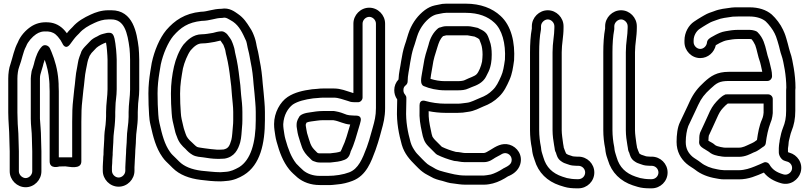

<svg xmlns="http://www.w3.org/2000/svg" viewBox="-20 -796 4418 1048"><path d="M301 62.7V-298C301 -308 300.5 -320 300 -327.9V-338C300 -343.4 299 -348.6 299 -354C299 -354.6 299 -355.4 298.9 -355.8C294.7 -415.8 279.7 -467.7 261.3 -512.1C258.1 -520.7 256.1 -525.2 252.8 -531.4C246 -547.4 223.1 -556.5 209.3 -542.7C187.3 -520.6 176.4 -488 168.8 -461.5L164.9 -445.6L159 -425.9C157.6 -420.8 152.4 -413 151 -395.7C150.1 -389.7 148 -377.8 148 -367V-147C148 -112.5 154 -77 154 -43C154 -18.5 156 10.2 156 30V139C156 158.4 138.5 176 120 176C101.1 176 83 157.9 83 139V30C83 8.9 81 -21.3 81 -40C81 -78.4 76 -110.8 76 -144C76 -157.3 75 -170.1 75 -182V-367C75 -389.9 78.7 -415.5 84.3 -430C100.3 -471.5 105.6 -512.6 121.9 -541.9C122.5 -543 123.2 -544.5 123.5 -545.5C131.4 -567.2 156.2 -595.4 176.7 -609.1C194.8 -620.8 210.4 -626.5 242.2 -624.1C263.6 -622.5 280.5 -614 295.9 -595.8C308.6 -580.8 313.6 -572.8 320.6 -558.8C320.6 -558.8 336.4 -519.5 363 -555C375 -571 387.3 -588.9 398.7 -600.3L411.7 -613.3C412.1 -613.8 412.8 -614.5 413.1 -614.9C433.1 -638.4 461.9 -655.6 496.5 -671.3C518.8 -681.7 544 -690 571 -690H588C658.2 -690 675.9 -619.6 687.1 -530.6L689.1 -502.4C689.7 -491.9 690 -480.8 690 -470V-307C690 -268.7 682 -227.5 682 -184V-158C682 -118.9 672 -79.8 672 -34C672 -14 668 14.1 668 40C668 50.3 666 60.1 666 76C666 87.6 664 101.8 664 117V136C664 155.5 646.7 173 627.5 173C608.3 173 591 155.6 591 136V114.3C592.2 101.7 593 87.7 593 76C593 65.1 595 57.6 595 49V40C595 21.3 599 -14.7 599 -36C599 -59.5 604.2 -87.5 605.9 -110.1L607.9 -136C608.6 -144.5 609 -153 609 -161V-184C609 -191.6 610 -201.2 610 -211C610 -243.7 617 -269.4 617 -309V-470C617 -478.6 616.6 -487.6 615.9 -495.9L613.9 -523.8C612.5 -543.2 607.2 -577.5 605.3 -584.7C600.8 -602.6 595.2 -617 577 -617H571C566.4 -617 561 -615.9 557.6 -614.9L543.9 -611.5C524.2 -607 515.8 -599.5 509.8 -596.8C495.7 -590.5 479.4 -581 468.7 -567.8C459.5 -556.6 425.8 -528.8 421.5 -506.7L413.6 -485.8C405.2 -463.4 404.9 -444.6 400.7 -426.7C391.9 -388.8 390.8 -344.3 385.3 -308.8C385.2 -308.2 385.1 -307.3 385.1 -306.9C382.5 -271.8 376.4 -237 375 -194.8C374.3 -173.9 374 -152.6 374 -131V62.7C357.8 62.7 316.9 62.7 301 62.7ZM251 -298V85C251 129.3 304 112.7 304 112.7C312.2 112.7 326.7 111.7 336.2 112C353.9 112.6 424 132.2 424 85V-131C424 -152.1 424.3 -172.8 425 -193.2C426.2 -230.8 432 -264.2 434.9 -302.2C440.6 -339.9 442.5 -385.6 449.3 -415.3C454.6 -437.5 455.5 -451.8 460.7 -469L469 -491C472.4 -495.8 475.7 -500.8 479.5 -506.7C485.1 -513.8 495.4 -522.3 506.5 -535.1C515.9 -544.2 546.4 -560.6 558.6 -563.6C561.1 -550.9 563 -535.4 564.1 -520.2L566.1 -492.1C566.7 -484.4 567 -477.4 567 -470V-309C567 -272 559 -229.5 559 -184V-161C559 -154.4 558.7 -147.6 558.1 -140L556.2 -115C552.3 -91.7 549 -62.3 549 -36C549 -19.6 545 16.4 545 40V47C543.9 54 543 66 543 76C543 81.4 542 86.6 542 92C542 100.8 541 106.5 541 113V136C541 183 579.8 223 627.5 223C675.2 223 714 183 714 136V117C714 106.8 716 92.2 716 76C716 65.8 718 55.9 718 40C718 19.2 722 -8.6 722 -34C722 -71.6 732 -111 732 -158V-184C732 -191 733 -199.5 733 -208C733 -240.1 740 -266.7 740 -307V-470C740 -481.9 739.7 -493.5 738.9 -505.6L736.9 -534.7C736.9 -535 736.9 -535.7 736.8 -536.1C726.7 -617.3 707 -740 588 -740H571C533.9 -740 501.1 -728.7 475.5 -716.7C439.3 -700.2 403.1 -680.1 375.6 -648L363.3 -635.7C356.4 -628.8 351.7 -623.1 345 -614.6C341.7 -618.8 338.2 -623.3 334.1 -628.2C310.9 -655.4 280.4 -671.5 245.9 -673.9C205.1 -677.1 175.2 -667.7 149.3 -650.9C120.4 -631.7 91.1 -600.3 77.2 -564.4C57 -526.9 49.7 -484.3 37.5 -447.4C28.9 -424.6 25 -394.6 25 -367V-182C25 -134.5 31 -83.8 31 -40C31 -18.6 33 11.7 33 30V139C33 186.2 72.8 226 120 226C167.6 226 206 185.6 206 139V30C206 7.5 204 -21.1 204 -43C204 -80 199.9 -115.5 198 -147.7V-367C198 -386.4 201.4 -391.5 207 -412.1L212.9 -431.8C213 -432.1 213.2 -432.6 213.3 -432.9L217.2 -448.5C218.9 -454.7 221.4 -462.5 224.1 -469.8C236.2 -436.1 245.8 -397.1 249 -353.1C249 -349.1 249.3 -343.3 250 -336.5V-327C250 -317.6 251 -308.1 251 -298Z M1080.3 -682C1128 -682.7 1156.3 -698 1189 -698H1191C1192.9 -698 1195.4 -698.3 1196.8 -698.7C1213.8 -702.8 1225.3 -693.2 1251.7 -677.8C1287 -653 1303.4 -617 1323.8 -571.7C1328.8 -556.5 1329.7 -541 1335.9 -518.4C1341.3 -498.9 1343.6 -479.6 1348.5 -455C1356.8 -415.7 1360.8 -381.1 1364.1 -336.8L1369.1 -286.8C1371.7 -254.7 1376 -216.8 1376 -185V-140C1376 -16.4 1348.7 77 1285.4 116.4C1260.8 129.8 1240 140.4 1210.3 142.1C1201.7 142.7 1191.3 143.5 1183.2 144C1147.4 143.9 1116.6 139 1080.5 136.1C1025.2 129.1 984.9 112.6 957.7 85.3L940.7 68.3C926.1 53.7 916.5 46.2 907.6 32.8C878.7 -7.6 864.8 -59.7 850.3 -124.7C843.3 -152.8 843.6 -186.8 841 -226.3C840.3 -246.9 840 -265.6 840 -286C840 -327 844.2 -361.5 849.7 -397L857.6 -444.3C870.1 -502.3 897.4 -565.2 926 -599.8C966 -645.7 1005.9 -674 1080.3 -682ZM1079 -732C1078.4 -732 1077.3 -732 1076.5 -731.9C987.7 -723 932.8 -683.9 887.9 -632.2C850.5 -587.2 822.3 -518.4 808.6 -454.2C808.5 -454 808.4 -453.5 808.3 -453.1L800.3 -405C794.6 -367.9 790 -330.6 790 -286C790 -264.8 790.3 -245 791 -223.7C793.7 -185.2 792.3 -151.4 801.7 -113.2C815.9 -49.4 830.5 10.5 866.4 61.1C879.3 80.2 893.6 92 905.3 103.7L922.3 120.7C960.5 158.8 1013.7 178.2 1074.9 185.8C1109.8 190.2 1143 194 1184 194C1194.3 194 1205.1 192.6 1213.7 191.9C1254 189.7 1287.3 173.9 1311.1 159.3C1401.1 103.9 1426 -13.5 1426 -140V-185C1426 -221.3 1421.5 -259.3 1418.9 -291.2L1413.9 -341.2C1410.6 -384.9 1406.1 -423.9 1397.5 -465C1393.2 -486.6 1390.7 -507.9 1384.1 -531.6C1379.5 -548.4 1378.5 -566.9 1370.6 -589.3C1364.1 -607.7 1357.3 -626.2 1342.8 -646.9C1327.4 -671.5 1310 -698.6 1279.1 -719.7C1262.3 -731.1 1232.6 -756.2 1188.2 -748C1143 -747.7 1110.1 -732 1079 -732ZM1202 70C1203.3 70 1205.1 69.8 1206.1 69.7C1260 60.7 1279.9 19.9 1291.1 -19.3C1298.3 -46.4 1298.7 -77.4 1300.9 -100.4C1302.3 -112.9 1303 -126.6 1303 -140V-185C1303 -216.7 1299.3 -252.3 1295.9 -279.5L1291.9 -330C1291.9 -330.3 1291.8 -330.8 1291.8 -331.1L1286.8 -370.9C1282 -414.4 1275.5 -458.9 1265.1 -500.6C1261.5 -512.9 1261.7 -527.7 1254.3 -547.2C1251.2 -555.8 1248.6 -564.8 1243.4 -575.2C1237.8 -586.2 1230.5 -594.7 1221.3 -607.5C1216.9 -613.7 1205.5 -620.4 1204.9 -620.8C1200.8 -623.5 1195 -625 1191 -625L1189 -625C1171.4 -625 1153.6 -619.4 1142.8 -616.5C1120.9 -613 1101.3 -609 1083 -609C1031.9 -609 1000.9 -574.3 982.4 -553.7C981.9 -553.2 981.3 -552.4 981 -552C957.9 -521.2 938.8 -473.7 929.6 -432.4C919.6 -387.5 913 -341.2 913 -285C913 -249.2 914.3 -209 917.1 -177.3C919 -144.2 925 -125.3 930.6 -100.7C935 -79.8 938.4 -66.5 945.5 -50.3C956.1 -17.5 974.8 1 992.3 16.7C1004.1 29.8 1015 40.2 1031.6 49.7C1049.8 60.1 1075.9 61.4 1088.4 62.8C1112.8 67.1 1142.6 71 1164 71H1180C1187.8 71 1195.7 70 1202 70ZM1183.4 -574.6C1187.9 -568 1192.4 -560.8 1199.5 -551C1201.5 -546.7 1204.1 -538.7 1207.6 -529.1C1211.1 -520.5 1210.8 -508.8 1216.9 -487.4C1225.8 -451.4 1232.5 -407.4 1237.2 -365.1L1242.1 -325.5L1246.1 -275C1248.3 -246.8 1253 -213.9 1253 -185V-140C1253 -128.1 1252.4 -117.1 1251.1 -105.6C1248.7 -80 1247.4 -49.6 1242.9 -32.7C1233.1 1.7 1225.6 14.8 1199.7 20C1193.6 20.1 1186.5 20.4 1179 21H1165.2C1144.2 18.9 1115.3 16.8 1096.5 13.4C1081.6 10.7 1063.6 9.4 1055.7 5.9C1045.7 0 1037.6 -9.9 1026.6 -19.7C1009.7 -34.7 998.8 -46.6 992.9 -66.2C987.8 -83.5 984.6 -86.8 979.4 -111.3C973.1 -139 968.4 -153.6 966.9 -180.8C964.2 -212.2 963 -249.9 963 -285C963 -336.3 970.4 -375.4 978.5 -422.1C986 -455.3 1003.8 -498.5 1020.4 -521.1C1038.9 -541.6 1057 -559 1083 -559C1108.7 -559 1132.7 -564.3 1151.8 -567.3C1162.6 -568.9 1173.2 -573.2 1183.4 -574.6Z M1899 -166C1891.4 -166 1881.9 -167.4 1873 -169.7C1854.6 -177.1 1833 -185 1814.5 -188C1812.9 -188.4 1804 -190 1803 -190H1742C1717.3 -190 1692.5 -186.1 1672.6 -182.8C1649.6 -180 1617.1 -173.4 1610.3 -152.9C1609.9 -151.7 1599 -137.5 1599 -116V-107C1599 -105.2 1599.3 -102.9 1599.6 -101.6C1602.4 -88.9 1602.2 -77.7 1607.9 -56.2C1612.3 -41.8 1615.2 -32 1618.2 -22.4L1627.3 4.9C1635.6 30 1652.5 50.5 1668.8 65.2L1681.3 77.7C1684.9 81.2 1689.8 83.6 1694.1 84.5C1701.7 87.5 1711.5 91 1725 91H1783C1783.9 91 1785.1 90.9 1785.8 90.8C1809.9 88.2 1836.4 86.3 1859.9 76.5C1888.9 66.8 1893 33.5 1894.1 30.8C1914.9 -11.6 1925 -54.8 1937.9 -96.7L1943.9 -116.8C1944.1 -117.2 1944.2 -117.7 1944.3 -117.9L1948.3 -133.9C1949.1 -137.4 1956.7 -165 1924 -165H1916C1911 -165 1904.7 -166 1899 -166ZM1781.6 41H1725C1718 41 1720.9 41.3 1712.3 38L1703.7 29.3C1690.6 16.2 1682.4 7.8 1674.5 -11.6L1665.8 -37.6C1663.3 -45.9 1660.4 -55.3 1656 -69.8C1652.6 -83.2 1652.7 -91.3 1649 -109.6V-116C1649 -117.1 1649.3 -118.6 1653.4 -126.9C1661.2 -130 1668.9 -132.1 1678.8 -133.2C1700.4 -135.6 1721.5 -140 1742 -140H1799C1800.1 -139.7 1801.3 -139.4 1802.5 -139.3C1830.6 -135.2 1857.6 -118.3 1891.6 -116.2C1878 -71.1 1866.5 -25.9 1848.6 9.8C1846.4 14.3 1845 20.8 1839 30.9C1824.8 36.4 1807.4 38.2 1781.6 41ZM1995.5 -704C2014.7 -704 2032 -686.6 2032 -667V-206C2032 -163.3 2024.5 -134.6 2014 -97.9C2008 -77 2001.8 -54.7 1995.1 -31.4L1982.4 6.7C1958 71.9 1935.9 125.7 1886 144.7C1853.9 157 1810.4 164 1769 164H1725C1686.5 164 1656.2 151.2 1636.3 135C1623 123 1607.6 108.3 1597 96.8C1570 62.6 1552.8 18.1 1538.1 -35.7C1532.1 -56.9 1531.4 -70.5 1527.7 -92.9C1526.5 -101.3 1526 -110.2 1526 -118.3C1528.9 -168.3 1551.3 -204.9 1578.4 -225.6C1605.3 -243.3 1644.1 -253 1689.6 -259.1L1714.9 -261.1C1724.3 -261.8 1733.6 -263 1743 -263H1803C1826.9 -263 1852.8 -252.6 1878.6 -245.1L1893.1 -240.3C1895.6 -239.4 1898.8 -239 1901 -239C1905.6 -238.4 1911.2 -238 1916 -238H1934C1949.1 -238 1959 -252.3 1959 -263V-667C1959 -686.5 1976.3 -704 1995.5 -704ZM1995.5 -754C1947.8 -754 1909 -714 1909 -667V-288.4C1908.9 -288.4 1906.4 -288.8 1905.4 -288.9L1893.4 -292.9C1870.2 -299.5 1840.3 -313 1803 -313H1743C1732 -313 1722 -312.4 1710.4 -310.9L1685.1 -308.9C1684.8 -308.9 1684.1 -308.8 1683.7 -308.8C1634 -302.2 1588 -292 1550.1 -266.8C1509.4 -239.7 1476 -181 1476 -119C1476 -107.1 1476.7 -96.5 1478.3 -85.2C1481.7 -64.9 1482.6 -48.3 1489.9 -22.3C1505.2 33.8 1524.3 86 1558.5 128.6C1571.5 144.9 1588.7 159.4 1603.7 172.9C1634.2 198.1 1675.5 214 1725 214H1768.2C1788.3 215.1 1804.4 212.2 1819 210.9C1849.4 208.7 1879.2 200.9 1903.9 191.3C1980.3 162.3 2006.4 85.2 2029.6 23.3L2042.9 -16.6C2049.6 -40.1 2056.4 -59.9 2062.2 -84.7C2072.5 -120.6 2082 -157.2 2082 -206V-667C2082 -714 2043.2 -754 1995.5 -754Z M2465 83C2476.4 83 2494 89 2516 89H2622C2651.5 89 2672.6 71 2682.1 65.3C2692.2 58.8 2705 54 2719.8 44.5C2751.8 28.1 2780.1 58.4 2771.6 86.8C2767.2 101.5 2756.3 108.8 2734 120.1C2729.3 121.9 2725.1 124.8 2722.4 126.7C2705.7 137.7 2678.3 151.4 2659.1 156.5C2643.5 158.9 2630.9 162 2622 162H2519C2477.4 162 2444 152.2 2405.8 142.7C2387.5 138.5 2370 132.4 2358.5 126.3C2328.5 107.9 2319.7 107.4 2299.7 87.3L2283.2 70.8C2269.9 56 2256.4 44.2 2249.4 34.5C2236.7 16.5 2227.7 2.8 2221 -19.8C2206.2 -73.4 2194.2 -131 2197 -198.5C2197 -215 2197.3 -229.4 2198 -248.5V-262C2198 -268.1 2195.6 -274.2 2191.7 -278.6C2184.8 -286.3 2182 -293.8 2182 -304C2182 -316.2 2185.6 -323.6 2195.4 -331.3C2201.7 -336.2 2205 -344.8 2205 -351C2205 -385.4 2213.8 -416.3 2218.7 -453.3C2223.9 -484.4 2229.3 -511.6 2236.6 -533.7C2246.7 -561 2254.2 -592.7 2262.2 -612.6C2277 -648.9 2300.8 -679.8 2328.9 -700.9C2340.9 -709.7 2353.2 -715.2 2363.2 -717.5L2382.9 -721.5C2394.1 -723.7 2404.7 -726 2415 -726H2522C2592.9 -726 2643.3 -705.2 2678.1 -672.6C2719.6 -635.3 2741.5 -560.3 2736.1 -470.5C2730.7 -432.9 2726.4 -404.8 2715.2 -380.2C2700.9 -348 2689.2 -323.1 2668.6 -304C2649 -284.4 2629.4 -272.4 2600 -261.3C2572.1 -250.2 2550.5 -237.1 2526.7 -234.9C2511.3 -233.5 2496.1 -230 2478 -230H2412C2372.9 -230 2333.6 -236 2301.9 -245C2299.3 -245.8 2270 -255.2 2270 -221V-197.6C2267.7 -149.6 2274.5 -114.1 2282.5 -77C2289.3 -41.4 2295.9 -19.8 2318.3 2.7L2359.3 43.7C2361.2 45.5 2363.8 47.4 2365.8 48.4C2393.3 62.1 2425.4 73.9 2458.9 82.3C2460.9 82.7 2463.4 83 2465 83ZM2468.3 33.1C2442.3 26.3 2414.3 16.3 2391.8 5.4L2353.7 -32.7C2348.8 -37.6 2347.1 -40.5 2340.6 -49.7C2337.6 -56.8 2334.9 -68.9 2331.5 -87C2323.7 -122.9 2318.6 -149.4 2319.7 -189.3C2347 -183.8 2380.2 -180 2412 -180H2478C2497.8 -180 2514.3 -181.7 2532.6 -185.2C2569.5 -189.3 2597.8 -206.6 2618 -214.7C2651.1 -227.1 2678.4 -243.3 2703.4 -268C2731.7 -294.8 2746.8 -328.3 2760.8 -359.7C2775.8 -392.8 2780.4 -427.1 2785.7 -464.5C2785.8 -464.9 2785.9 -465.8 2786 -466.4C2792.1 -565.5 2770.8 -655.8 2711.9 -709.4C2667 -751.1 2602.9 -776 2522 -776H2415C2400.8 -776 2387.5 -774.3 2372.4 -770.4L2352.8 -766.4C2333.4 -762.1 2316.5 -753.7 2299.1 -741.1C2262.6 -713.7 2234.1 -676 2215.8 -631.4C2205.4 -605.3 2198.1 -573.3 2189.4 -550.3C2179.8 -521.4 2174.7 -493 2169.3 -460.7C2165.2 -429.7 2156.9 -401.2 2155.2 -362.3C2140.4 -346.8 2132 -326.2 2132 -304C2132 -285.7 2136.8 -269.4 2148 -253.3V-249.5C2147.4 -232.4 2147 -215.6 2147 -199.5C2144.1 -126.8 2157.4 -62.3 2173 -6.2C2187.7 44.4 2218 76.4 2247.3 105.7L2264.3 122.7C2272.2 130.6 2279.7 137.1 2287.9 143C2302.8 154.8 2322.3 162.6 2332.7 169.2C2350.5 180.3 2373.8 186.6 2394.2 191.3C2411.2 195.6 2428.3 203.8 2457.8 205.9C2474.9 207.9 2494.9 212 2519 212H2622C2641.6 212 2658.9 208 2670.1 205.3C2700.4 197.7 2730.9 181 2752.9 166.4C2776.6 157.3 2808.5 137.7 2819.4 101.2C2834.7 50.3 2802.7 6.2 2761.2 -6.1C2719.7 -18.3 2686.2 3.8 2655.7 22.8C2642.5 30.9 2628.8 39 2622 39H2516C2506 39 2490.6 33.9 2468.3 33.1ZM2415 -653C2400.2 -653 2389.4 -648.1 2384.8 -646.9C2379.4 -646.4 2374.6 -644.2 2371 -641.2C2344.2 -618.9 2327 -586.2 2318.8 -550.4C2307.9 -514.8 2297.4 -485.8 2291.3 -441.8L2283.3 -396.1C2279.6 -372.2 2270.6 -335.7 2293.2 -326C2324.2 -312.7 2365.8 -303 2409 -303H2478C2497.9 -303 2519.1 -304.1 2538.2 -313.6C2557.9 -323.5 2590.9 -329.5 2616.7 -355.3C2630.7 -369.3 2635.9 -384.2 2640.9 -393.5C2650.2 -410.4 2655.5 -425.9 2658.5 -441.1L2660.5 -451.1C2663 -463.5 2664 -481.1 2664 -498C2664 -524.2 2661.5 -551.1 2652.1 -574.6C2650 -579.5 2646.2 -594.9 2638.4 -607.9C2632.3 -618.1 2620.8 -627.1 2610.2 -632.4L2595.2 -639.8C2590.8 -643 2586.9 -644.3 2583.1 -644.8C2574 -645.9 2551.7 -653 2535 -653ZM2415 -603H2532.8C2549.8 -600 2551.3 -600 2570.7 -596.2L2587.1 -588C2589.3 -586.7 2589.8 -586.6 2595.8 -581.9C2599.5 -573.8 2601.4 -566.4 2606 -555.3C2610.7 -543.2 2614 -520.2 2614 -498C2614 -486.2 2612.6 -472.9 2611.2 -459.7C2606.2 -434.5 2593.2 -402.5 2581.3 -390.7C2569.2 -378.6 2544.8 -372.9 2515.8 -358.4C2509.9 -355.4 2495.2 -353 2478 -353H2409C2380.9 -353 2354.1 -357.8 2329.7 -365.7C2330.6 -373.2 2331.7 -381.6 2332.7 -387.9L2340.7 -434.2C2346.3 -475.3 2355.2 -498.3 2366.9 -536.7C2375.5 -564.8 2381.9 -582.8 2398.5 -598.8C2407.3 -601.2 2413.7 -603 2415 -603Z M2933 -653C2933 -671.9 2951.1 -690 2970 -690C2988.5 -690 3006 -672.4 3006 -653V-644C3006 -603.6 2996 -563.8 2996 -511V-85C2996 -57.4 3000.3 -26.8 3004.4 -3.7L3007 11.1C3008.6 29.2 3013.1 34.4 3014.6 37.7C3018.3 49.1 3022.1 71.1 3044.4 85.1C3054.3 92.4 3064.5 96.2 3073.6 98.9L3091.6 104.9C3098.8 106.9 3107.4 107.9 3111.5 108C3117.7 108.6 3123 109 3128 109H3137C3157.5 109 3174 125.5 3174 145.5C3174 165.5 3157.5 182 3137 182H3128C3108.6 182 3089.7 179.4 3074.5 175.9L3049.6 168.2C2995.4 149.9 2961.4 117 2946 63.1C2942.5 50.8 2936.7 35.5 2934.8 23.6L2932.8 7.1C2932.7 6.3 2932.5 5.2 2932.4 4.6C2926.9 -20.4 2923 -55.7 2923 -85V-511C2923 -554.3 2925.6 -598.5 2932.5 -633.1C2932.8 -634.7 2933 -636.8 2933 -638ZM3113 58C3110.8 58 3108.9 57.8 3106.3 57.1L3088.4 51.1C3076.4 47.7 3077.2 46.1 3069.9 42C3069.9 42 3057.4 13 3057 9C3057 7.5 3056.9 6.1 3056.6 4.7L3053.7 -11.7C3050.7 -35.3 3046 -64.3 3046 -85V-511C3046 -556.6 3056 -595.6 3056 -644V-653C3056 -699.6 3017.6 -740 2970 -740C2922.8 -740 2883 -700.2 2883 -653V-640.4C2875.7 -602.2 2873 -555.2 2873 -511V-85C2873 -51.9 2876.7 -16.5 2883.3 14.2L2885.2 30.4C2888.1 48.8 2892.5 62.2 2898.2 77.9C2918.2 146.4 2967.2 193.4 3034.4 215.8L3060.6 223.9C3080.3 230 3104.1 232 3128 232H3137C3184.8 232 3224 193.5 3224 145.5C3224 97.5 3184.8 59 3137 59H3128C3125.2 59 3118.2 58 3113 58Z M3333 -653C3333 -671.9 3351.1 -690 3370 -690C3388.5 -690 3406 -672.4 3406 -653V-644C3406 -603.6 3396 -563.8 3396 -511V-85C3396 -57.4 3400.3 -26.8 3404.4 -3.7L3407 11.1C3408.6 29.2 3413.1 34.4 3414.6 37.7C3418.3 49.1 3422.1 71.1 3444.4 85.1C3454.3 92.4 3464.5 96.2 3473.6 98.9L3491.6 104.9C3498.8 106.9 3507.4 107.9 3511.5 108C3517.7 108.6 3523 109 3528 109H3537C3557.5 109 3574 125.5 3574 145.5C3574 165.5 3557.5 182 3537 182H3528C3508.6 182 3489.7 179.4 3474.5 175.9L3449.6 168.2C3395.4 149.9 3361.4 117 3346 63.1C3342.5 50.8 3336.7 35.5 3334.8 23.6L3332.8 7.1C3332.7 6.3 3332.5 5.2 3332.4 4.6C3326.9 -20.4 3323 -55.7 3323 -85V-511C3323 -554.3 3325.6 -598.5 3332.5 -633.1C3332.8 -634.7 3333 -636.8 3333 -638ZM3513 58C3510.8 58 3508.9 57.8 3506.3 57.1L3488.4 51.1C3476.4 47.7 3477.2 46.1 3469.9 42C3469.9 42 3457.4 13 3457 9C3457 7.5 3456.9 6.1 3456.6 4.7L3453.7 -11.7C3450.7 -35.3 3446 -64.3 3446 -85V-511C3446 -556.6 3456 -595.6 3456 -644V-653C3456 -699.6 3417.6 -740 3370 -740C3322.8 -740 3283 -700.2 3283 -653V-640.4C3275.7 -602.2 3273 -555.2 3273 -511V-85C3273 -51.9 3276.7 -16.5 3283.3 14.2L3285.2 30.4C3288.1 48.8 3292.5 62.2 3298.2 77.9C3318.2 146.4 3367.2 193.4 3434.4 215.8L3460.6 223.9C3480.3 230 3504.1 232 3528 232H3537C3584.8 232 3624 193.5 3624 145.5C3624 97.5 3584.8 59 3537 59H3528C3525.2 59 3518.2 58 3513 58Z M4231 12V36C4231 54.3 4246.1 77.1 4262 81.3C4269.5 84.3 4273.2 84.9 4277.2 86.1C4293.8 90.7 4308.4 109.1 4302 131C4297.4 146.8 4278 162.1 4256.9 156C4218.8 145.1 4195.8 129.8 4179.7 101.6C4174.4 92.3 4162.8 87.5 4152.1 89.7C4137.4 96.7 4112.8 107.2 4098.7 112.8C4076 121.9 4044.9 133 4013 133H3933C3923.9 132.2 3919.1 131.8 3912.3 131.2L3896.2 128.4C3858.8 122.1 3827.9 109.3 3805.6 91.5C3789.1 78.2 3769.8 68.1 3759.5 59.2C3737.6 39.8 3723 16.2 3723 -21C3723 -53.9 3728.8 -86.2 3736.9 -107.9C3752 -138.3 3764.4 -167.9 3778.5 -196.2L3790.7 -222.5C3808.4 -260.5 3825.7 -282.2 3857.9 -311.6C3891.3 -342.2 3904.9 -354 3959 -354H4169C4184.1 -354 4194 -368.3 4194 -379V-382C4194 -407.7 4187.1 -426.3 4182.4 -448.7L4177.3 -469.1C4177 -470 4176.6 -471.3 4176.3 -472C4166.5 -497.5 4161.6 -535.7 4148.2 -569.3C4141.5 -586.1 4131.3 -604.1 4114.7 -620.7C4111.4 -623.9 4107.5 -626 4103 -627.3C4103 -627.3 4090.9 -631.5 4084.9 -631.9C4078.9 -632.9 4076.5 -633 4072 -633H4007C3982.3 -633 3958.7 -628.9 3941.1 -625.7C3917.2 -622 3900.7 -613.3 3886.3 -606.1L3868.3 -596.1C3858.8 -591.2 3840.4 -581 3839.1 -565.1C3837.5 -545.5 3821.1 -529 3802 -529C3783.5 -529 3766 -546.6 3766 -566V-575C3766 -602.1 3781 -625 3796.4 -636.6C3807.3 -643.8 3825.9 -656.1 3835.2 -661.2L3849.8 -669.5C3861.7 -676.9 3873.9 -680.4 3894 -687.7C3917.1 -697.2 3946.5 -700.4 3979.5 -705.1C3992 -705.8 3999.5 -706 4009 -706H4072C4111 -706 4141.6 -694.4 4159.4 -679.3C4176.1 -663.9 4199.3 -633.3 4208.2 -613.8L4215.8 -596.6C4218.7 -588.7 4221.1 -581.3 4224 -571.8L4232 -544.1C4235.8 -530.6 4239.2 -511.2 4245.6 -494.1C4252.9 -475.2 4258.6 -441.9 4263.4 -415.7C4268.4 -385.8 4271.9 -348.6 4272 -318.7C4271.2 -312.2 4271 -309 4271 -304V-191C4271 -152.9 4265.5 -126.8 4253.8 -98.4C4245.7 -78 4241.4 -58.7 4237.7 -39.8C4236 -33.6 4235.1 -25.8 4235 -22.4C4234.1 -13.8 4232 -9.7 4232 -2C4232 2.6 4231 7.4 4231 12ZM4285 -21C4285 -22.2 4285.2 -24.3 4286 -27.1C4291.9 -47.8 4293.5 -63 4300.2 -79.6C4313.9 -113 4321 -147.9 4321 -191V-304C4321 -307.5 4322 -312.7 4322 -317C4322 -352.6 4318.3 -390.3 4312.6 -424.3C4307.8 -450.7 4302.7 -485 4292.4 -511.9C4288.6 -521.9 4284.8 -541.2 4280 -557.9L4272 -586.2C4268.1 -598.5 4265.7 -607.6 4261.8 -616.2L4253.8 -634.2C4240.4 -663.7 4215.3 -696 4192.6 -716.7C4162.5 -742.7 4120.1 -756 4072 -756H4009C3998.1 -756 3985.2 -756.4 3973.5 -754.7C3940.1 -750 3908.8 -747.6 3876 -734.3C3860.2 -728.6 3843.6 -724.2 3824.2 -712.5L3810.8 -704.8C3798.5 -698.1 3778.7 -684.8 3768.1 -677.8C3739.4 -658.6 3716 -619.4 3716 -575V-566C3716 -519.4 3754.4 -479 3802 -479C3845.7 -479 3878.5 -510.9 3887.2 -549.3C3888.8 -550.4 3890.1 -551.1 3891.7 -551.9L3909.7 -561.9C3920.7 -567.4 3937.1 -574.6 3949 -576.3C3968.6 -579.9 3987 -583 4007 -583H4072C4075.9 -583 4079.8 -582.5 4083.1 -581.3C4090 -573.3 4094.5 -565 4102.2 -549.8C4111.6 -525.4 4116.4 -489.5 4129.1 -455.5L4133.6 -437.3C4136.3 -425.2 4138.7 -414.8 4140.7 -404H3959C3892.7 -404 3859.6 -381 3824.1 -348.4C3789.3 -316.6 3765.7 -287.2 3745.3 -243.5L3733.5 -217.8C3719.1 -189 3705.1 -156 3691.6 -129.2C3677.6 -101.1 3673 -59.2 3673 -21C3673 31.9 3696.3 70 3726.5 96.8C3743.8 111.8 3763.5 121.8 3774.4 130.5C3805 155 3844.4 170.4 3887.8 177.6L3904.7 180.6C3913 182.1 3922.7 183 3932 183H4013C4067 183 4108.7 163.5 4149.4 146C4172.5 175.1 4205.4 193.3 4243.1 204C4295.3 219.2 4338.9 183.1 4350 145C4365.3 92.5 4330 48.9 4290.8 37.9C4287.5 37 4285.3 36.5 4283 35.7C4282.4 34.6 4281.7 33.5 4281 32V13.7C4282.3 3.3 4285 -9.8 4285 -21ZM4173 -281 3948 -281C3933.9 -281 3934.9 -277.7 3934.9 -277.7C3930.8 -276.3 3926.9 -274.6 3924 -272.2C3920.1 -269 3911.7 -263.1 3905.3 -256.7C3883.2 -234.5 3870 -218.9 3855.4 -189.8L3845.1 -167C3833.9 -140.1 3817.7 -109 3805.8 -81.6C3795.7 -63 3797.1 -46.2 3797 -34.8C3796.2 -28.2 3796 -25.7 3796 -21V-18C3796 2.7 3820.7 14.7 3824.7 17.2C3833.9 22.9 3842.9 28 3848.9 32.3C3862.7 44.6 3878.6 50.4 3893 53.2C3898 55 3902 55.6 3906.9 56L3921.8 58.6C3927.4 59.6 3932.5 60 3938 60H4013C4048.7 60 4075.4 44.6 4093.3 36.2C4107.4 31.4 4117 25.7 4124.5 20.3L4143.9 6.5C4152.4 2.3 4158.7 -4.8 4159.8 -13.9C4165 -55.2 4173 -92 4185.2 -124.5C4190.7 -137.2 4193.5 -146.8 4195.7 -160.4L4197.8 -176.9C4197.9 -177.9 4198 -179.2 4198 -180V-256C4198 -270.2 4185.5 -281 4173 -281ZM3847 -33C3847 -42 3848.2 -53.7 3849.2 -56.8C3849.8 -57.7 3850.5 -59 3851 -60.1C3862.5 -87 3878 -116.1 3890.9 -147L3900.6 -168.2C3912.5 -191.8 3917.9 -198.5 3939.8 -220.4C3943.1 -223.2 3948.8 -227.9 3952.6 -231L4148 -231V-181.6L4146.3 -167.6C4144.9 -159.7 4142.8 -152.3 4139.2 -144.1C4124.1 -110.3 4117.3 -71.2 4111.8 -32L4096.3 -20.9C4087.4 -15.5 4082.2 -13.7 4073.5 -9.7C4050.9 0.7 4034.6 10 4013 10H3938C3935.5 10 3932.6 9.8 3930.2 9.4L3913.3 6.4C3903.8 4.7 3887 -0.3 3882.7 -4.7C3874.3 -13.1 3864 -18 3850.8 -25.5C3850 -26 3847.8 -27.3 3846.6 -28.1C3846.7 -29.3 3847 -31.3 3847 -33Z"/></svg>

Font: Smoothie
Style: Outline
Weight: 400
Foundry: Cannot Into Space Fonts
Version: Version 0.8